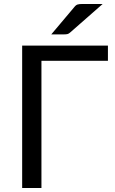

<svg xmlns="http://www.w3.org/2000/svg" viewBox="-20 -946 578 966"><path d="M523 -640H188.5V0H91.5V-716.5H523ZM496.5 -926 333.5 -783Q326 -776 319 -774.5Q312 -773 302 -773H238L353.5 -910Q362 -921 370.8 -923.5Q379.5 -926 396 -926Z"/></svg>

Font: Lato-Regular
Style: Regular
Weight: 400
Designer: Lukasz Dziedzic with Adam Twardoch and Botio Nikoltchev
Foundry: tyPoland Lukasz Dziedzic
Version: Version 2.015; 2015-08-06; http://www.latofonts.com/